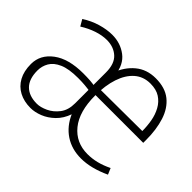

<svg xmlns="http://www.w3.org/2000/svg" viewBox="-120 -796 1024 1024"><g transform="rotate(45 391.5 -284.5)"><path d="M190 8Q141 8 104 -11.5Q67 -31 46.5 -68.5Q26 -106 26 -160Q26 -230 87.5 -276Q149 -322 259 -322Q288 -322 310.5 -320.5Q333 -319 356 -314V-277Q331 -281 308.5 -283Q286 -285 257 -285Q187 -285 147.5 -267.5Q108 -250 91.5 -221.5Q75 -193 75 -160Q75 -96 107 -64Q139 -32 198 -32Q225 -32 258.5 -47.5Q292 -63 316.5 -95Q341 -127 341 -178V-411Q341 -476 307.5 -506.5Q274 -537 222 -537Q187 -537 148 -524Q109 -511 71 -487L50 -523Q91 -550 137 -563.5Q183 -577 223 -577Q285 -577 331.5 -542Q378 -507 385 -436H368Q391 -500 437.5 -538.5Q484 -577 551 -577Q622 -577 665 -542.5Q708 -508 727.5 -447Q747 -386 747 -308V-286H364V-325L699 -327Q699 -364 692.5 -401Q686 -438 669 -469Q652 -500 623.5 -518.5Q595 -537 551 -537Q498 -537 461.5 -505Q425 -473 406 -416Q387 -359 387 -283Q387 -162 439.5 -97.5Q492 -33 579 -33Q614 -33 648 -41.5Q682 -50 719 -68L734 -33Q691 -13 650 -2.5Q609 8 571 8Q501 8 449 -26.5Q397 -61 369 -125H370Q354 -79 323.5 -49.5Q293 -20 257.5 -6Q222 8 190 8Z"/></g></svg>

Font: Yaldevi ExtraLight ExtraLight
Style: Regular
Weight: 250
Version: Version 1.100